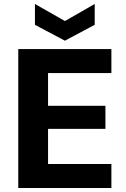

<svg xmlns="http://www.w3.org/2000/svg" viewBox="-20 -947 636 967"><path d="M72 0V-700H541V-579H222V-414H511V-298H222V-121H541V0ZM307 -742 156 -822V-927L307 -841L457 -927V-822Z"/></svg>

Font: DM Sans 10pt Black
Style: Regular
Weight: 900
Version: Version 4.004;gftools[0.9.30]